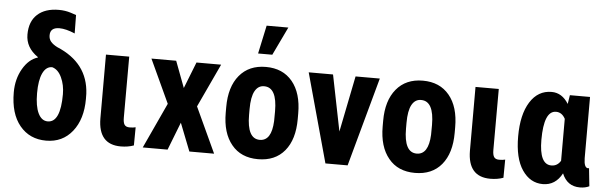

<svg xmlns="http://www.w3.org/2000/svg" viewBox="-50 -954 3588 1136"><g transform="rotate(5 1744.5 -386.0)"><path d="M251 -104.5Q326.7 -104.5 326.7 -272.5Q326.7 -327.6 305.9 -372.1Q285.2 -416.5 249.5 -426.3Q213.4 -426.3 193.6 -384.5Q173.8 -342.8 173.8 -265.6Q173.8 -188.5 194.1 -146.5Q214.4 -104.5 251 -104.5ZM259.8 -767.6Q297.9 -767.6 331.1 -756.8L363.3 -746.1L364.7 -636.7Q311 -659.7 272.5 -659.7Q217.8 -659.7 217.8 -613.3Q217.8 -590.8 230.5 -575.7Q243.2 -560.5 268.6 -547.4Q455.1 -470.2 464.4 -287.1L464.8 -256.3Q464.8 -136.2 406.7 -63.2Q348.6 9.8 251 9.8Q153.3 9.8 94.7 -61Q36.1 -131.8 36.1 -258.8Q36.1 -337.4 71.5 -398.7Q106.9 -460 160.6 -476.1L159.2 -479Q86.9 -528.8 86.9 -606.4Q86.9 -684.1 132.6 -725.8Q178.2 -767.6 259.8 -767.6Z M772.5 -115.2 771.5 -7.3Q736.8 5.4 694.3 5.4Q561 5.4 560.1 -148.9V-528.3H698.2L697.8 -166Q697.8 -136.2 706.5 -123.8Q715.3 -111.3 736.8 -111.3Q758.3 -111.3 772.5 -115.2Z M1036.1 -371.6 1097.7 -528.3H1244.1L1123.5 -270L1248.5 0H1101.6L1036.6 -165.5L972.2 0H824.7L949.7 -270L830.1 -528.3H977.1Z M1509.3 -423.3Q1473.6 -423.8 1454.1 -388.7Q1434.6 -353.5 1434.6 -281.2V-246.6Q1434.6 -105 1510.3 -105Q1580.1 -105 1585.4 -223.1L1585.9 -281.2Q1585.9 -423.3 1509.3 -423.3ZM1295.9 -281.2Q1295.9 -401.4 1352.5 -469.7Q1409.2 -538.1 1509.8 -538.1Q1610.4 -538.1 1667 -469.7Q1723.6 -401.4 1723.6 -280.3V-246.6Q1723.6 -126 1667.5 -58.1Q1611.3 9.8 1509.8 9.8Q1408.2 9.8 1352.5 -58.6Q1295.9 -127 1295.9 -247.6ZM1492.2 -781.7H1621.1L1540.5 -613.3H1456.1Z M1975.6 -195.3 2042.5 -528.3H2186.5L2041.5 0H1909.7L1764.2 -528.3H1908.7Z M2441.4 -423.3Q2405.8 -423.8 2386.2 -388.7Q2366.7 -353.5 2366.7 -281.2V-246.6Q2366.7 -105 2442.4 -105Q2512.2 -105 2517.6 -223.1L2518.1 -281.2Q2518.1 -423.3 2441.4 -423.3ZM2228 -281.2Q2228 -401.4 2284.7 -469.7Q2341.3 -538.1 2441.9 -538.1Q2542.5 -538.1 2599.1 -469.7Q2655.8 -401.4 2655.8 -280.3V-246.6Q2655.8 -126 2599.6 -58.1Q2543.5 9.8 2441.9 9.8Q2340.3 9.8 2284.7 -58.6Q2228 -127 2228 -247.6Z M2967.3 -115.2 2966.3 -7.3Q2931.6 5.4 2889.2 5.4Q2755.9 5.4 2754.9 -148.9V-528.3H2893.1L2892.6 -166Q2892.6 -136.2 2901.4 -123.8Q2910.2 -111.3 2931.6 -111.3Q2953.1 -111.3 2967.3 -115.2Z M3242.7 -423.3Q3170.4 -423.3 3170.4 -250.5Q3170.4 -104.5 3242.2 -104.5Q3277.8 -104.5 3297.4 -137.2V-386.2Q3277.8 -423.3 3242.7 -423.3ZM3435.1 -528.3V-164.6Q3436 -106.9 3460.4 -106.9Q3463.9 -106.9 3465.8 -108.9L3477.1 -1.5Q3453.6 10.3 3421.4 10.3Q3345.7 10.3 3315.4 -64Q3276.4 9.8 3201.2 9.8Q3126 9.8 3078.9 -59.6Q3031.7 -128.9 3031.7 -258.8Q3031.7 -388.7 3078.6 -463.4Q3125.5 -538.1 3206.5 -538.1Q3268.6 -538.1 3307.1 -475.6L3315.4 -528.3Z"/></g></svg>

Font: RobotoCondensed-Bold
Style: Bold
Weight: 700
Designer: Google
Version: Version 2.001240; 2014